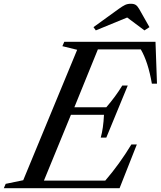

<svg xmlns="http://www.w3.org/2000/svg" viewBox="-88 -990 846 1010"><path d="M541 0H-67.9L-58.1 -22.9L34.2 -42L317.9 -728L240.2 -747.1L250 -770H730L737.8 -549.8H710.9Q691.4 -663.6 652.8 -730H426.8L303.2 -425.8H471.2Q520 -481.9 555.2 -540H584L471.2 -266.1H441.9Q455.6 -314.5 459 -386.2H285.2L143.1 -40H465.8Q541 -127.4 603 -230H631.8ZM600.1 -970.2Q616.7 -970.2 626 -964.1Q635.3 -958 644 -942.9L698.2 -847.2L671.9 -830.1L581.1 -897.9L416 -830.1L403.8 -847.2L536.1 -942.9Q557.1 -958 570.1 -964.1Q583 -970.2 600.1 -970.2Z"/></svg>

Font: Libre Caslon Text
Style: Italic
Weight: 400
Italic angle: -25°
Designer: Pablo Impallari, Rodrigo Fuenzalida
Foundry: Pablo Impallari, Rodrigo Fuenzalida
Version: Version 1.002